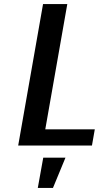

<svg xmlns="http://www.w3.org/2000/svg" viewBox="-20 -720 489 950"><path d="M70 0 193 -700H313L204 -80H449L435 0ZM167 210 194 60H304L242 210Z"/></svg>

Font: Cuprum
Style: Bold Italic
Weight: 700
Italic angle: -10°
Designer: Jovanny Lemonad
Foundry: Jovanny Lemonad
Version: Version 3.000